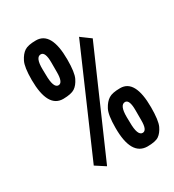

<svg xmlns="http://www.w3.org/2000/svg" viewBox="-141 -628 656 722"><g transform="rotate(-30 187.0 -266.5)"><path d="M124.5 -544.5Q191.2 -544.5 191.2 -423.4Q191.2 -367.1 180.3 -344.9Q169.5 -322.6 154.2 -312.7Q139.3 -302.9 104.7 -302.4Q37.1 -301.9 36.6 -423.4Q36.6 -479.2 47.9 -501.5Q59.3 -524.2 74.6 -534.3Q89.9 -544.5 124.5 -544.5ZM313.7 -444.2 312.7 -442.2 121 -3.5 119.6 -1 117.1 -2.5 79.1 -27.2 77.6 -28.2 78.6 -30.1 270.8 -472.3 271.7 -475.3 274.2 -473.3 312.3 -445.2ZM259.4 -220.8Q274.7 -230.7 309.3 -230.7Q374 -230.7 374 -110.2Q374 -53.4 363.6 -31.1Q353.3 -9.4 338.7 0.7Q324.1 10.9 288.5 10.9Q218.9 9.9 219.4 -110.2Q219.4 -166 231.5 -188.5Q243.6 -211 259.4 -220.8ZM92.4 -415Q92.4 -355.7 114.1 -355.7Q133.4 -355.7 133.4 -401.2V-443.7Q133.4 -490.1 114.1 -490.1Q90.9 -490.1 91.9 -437.3Q91.9 -423.9 92.4 -415ZM276.7 -100.8Q276.7 -42.5 298.9 -42.5Q318.2 -42.5 317.7 -87V-129.9Q317.7 -176.4 298.9 -176.4Q275.7 -176.4 276.2 -123.5Q276.2 -110.2 276.7 -101.3Z"/></g></svg>

Font: RIT Uroob
Style: 

Weight: 700
Designer: Hussain K H
Foundry: RIT
Version: 2.1.1